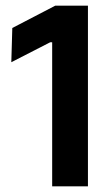

<svg xmlns="http://www.w3.org/2000/svg" viewBox="-20 -659 394 679"><path d="M164.5 0V-509.5H157.5L20 -439L23.5 -560L175.5 -639H291V0Z"/></svg>

Font: Anek Bangla
Style: Semi-bold
Weight: 600
Designer: Sulekha Rajkumar (Bangla), Yesha Goshar (Latin)
Foundry: Ek Type
Version: Version 1.002;March 21, 2022;FontCreator 13.0.0.2683 64-bit